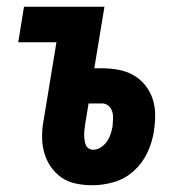

<svg xmlns="http://www.w3.org/2000/svg" viewBox="-20 -540 540 568"><path d="M254 8Q228 8 204 3Q180 -2 161 -15.5Q142 -29 129 -48.5Q116 -68 110 -91.5Q104 -115 104.5 -140Q105 -165 110 -190L147 -415H34L51 -520H289L259 -338H282Q307 -338 331 -333.5Q355 -329 375 -317.5Q395 -306 409.5 -288Q424 -270 431.5 -247.5Q439 -225 439 -200Q439 -175 435 -150Q430 -118 415.5 -87.5Q401 -57 375.5 -34Q350 -11 317.5 -1.5Q285 8 254 8ZM256 -97Q267 -97 278 -104Q289 -111 296 -121Q303 -131 307 -143Q311 -155 313 -166Q313 -166 313 -166Q313 -166 313 -166Q314 -178 314.5 -189Q315 -200 312 -210Q309 -220 301 -227Q293 -234 282 -234H242L232 -173Q231 -165 230 -157Q229 -149 229 -141.5Q229 -134 230 -126.5Q231 -119 233.5 -112Q236 -105 242 -101Q248 -97 256 -97Z"/></svg>

Font: Iosevka SS04 Extrabold
Style: Italic
Weight: 800
Italic angle: -9°
Monospace: yes
Designer: Belleve Invis
Foundry: Belleve Invis
Version: Version 19.0.0; ttfautohint (v1.8.4)